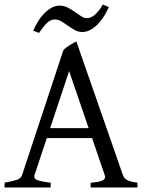

<svg xmlns="http://www.w3.org/2000/svg" viewBox="-20 -825 635 845"><path d="M370.1 -261.2 284.2 -512.2 200.7 -261.2ZM186 -217.3 131.8 -54.2Q127 -39.1 145 -32.2Q163.1 -25.4 203.1 -21V0H0V-21Q33.2 -26.9 52.7 -33.2Q72.3 -39.6 77.1 -54.2L258.8 -604Q270 -616.2 286.6 -626.2Q303.2 -636.2 315.9 -643.1L521 -54.2Q523.4 -47.4 527.8 -42Q532.2 -36.6 539.6 -32.7Q546.9 -28.8 558.1 -25.9Q569.3 -22.9 585 -21V0H378.9V-21Q417 -23.4 431.6 -30.8Q446.3 -38.1 440.9 -54.2L385.3 -217.3ZM459 -793.9Q450.2 -773.9 438 -754.4Q425.8 -734.9 410.9 -719.2Q396 -703.6 378.4 -693.8Q360.8 -684.1 341.8 -684.1Q324.7 -684.1 309.3 -692.6Q293.9 -701.2 279.3 -711.7Q264.6 -722.2 250.2 -730.7Q235.8 -739.3 221.7 -739.3Q202.1 -739.3 186 -723.4Q169.9 -707.5 151.9 -680.2L126 -689.9Q134.8 -710 146.7 -729.7Q158.7 -749.5 173.8 -765.1Q189 -780.8 206.3 -790.5Q223.6 -800.3 242.7 -800.3Q261.2 -800.3 277.8 -791.7Q294.4 -783.2 309.1 -772.7Q323.7 -762.2 336.9 -753.7Q350.1 -745.1 361.8 -745.1Q380.4 -745.1 398.2 -760.7Q416 -776.4 432.6 -805.2Z"/></svg>

Font: Gentium Plus Viet
Style: Regular
Weight: 400
Designer: J. Victor Gaultney, Annie Olsen, Iska Routamaa, Becca Hirsbrunner
Foundry: SIL International
Version: Version 5.000